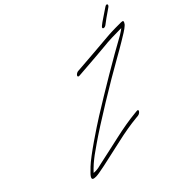

<svg xmlns="http://www.w3.org/2000/svg" viewBox="-163 -1089 1356 1356"><g transform="rotate(-45 515.0 -411.5)"><path d="M915.3 -718C941.2 -738 967.5 -757 994.4 -775L1017.3 -791C1040.7 -806 1029 -825 1007.6 -810L983.7 -794C926 -756 891 -732 886.9 -723C881.6 -712 898.5 -706 915.3 -718ZM530.5 -595 545.4 -596C556.8 -597 577.8 -598 610.8 -601C676.7 -607 729.5 -609 794.9 -616C856.6 -623 915 -624 962 -624H980C973.6 -619 960.6 -609 939.2 -596C794 -517 584.5 -392 430.5 -296C356 -249 191.5 -140 134.9 -86C108.6 -61 92.2 -44 87.3 -36C71.4 -12 88.5 -8 113.5 -8C141.5 -8 232.5 -28 404.4 -67C478 -84 544.5 -95 604.5 -101L624.9 -103C650.6 -106 668.4 -136 643.8 -133L623.4 -131C561.1 -125 491.6 -113 415.5 -96C355.7 -82 255.7 -61 197.2 -48C171.7 -41 153.2 -38 142.2 -38C131.2 -38 123.2 -38 118.7 -39C133.1 -54 145.5 -67 164.9 -84C207.7 -120 215.5 -125 278.7 -169C393.8 -250 661.7 -413 799.6 -490C898.1 -545 949.4 -578 967.8 -589C985.2 -600 999.1 -610 1008.6 -619C1013 -622 1018.5 -629 1022.9 -638C1031.8 -656 1014.8 -654 989.8 -654H951.8L914.3 -653C900.7 -653 883.9 -651 866.6 -650C777.2 -643 659.1 -632 566.8 -626L551.8 -625C542.2 -625 529.6 -618 523.7 -610C517.8 -602 520.9 -595 530.5 -595Z"/></g></svg>

Font: MewTooHand
Style: UltimateItaWide
Weight: 400
Designer: Mew Too, Robert Jablonski
Version: Version 0.77